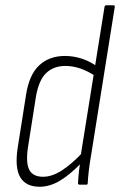

<svg xmlns="http://www.w3.org/2000/svg" viewBox="-20 -703 457 731"><path d="M131 8Q79 8 57.5 -27.5Q36 -63 47 -138L79 -341Q91 -419 129.5 -454.5Q168 -490 227 -490Q260 -490 292 -479.5Q324 -469 351 -449L345 -412Q286 -452 229 -452Q185 -452 156.5 -425.5Q128 -399 117 -336L86 -139Q78 -81 92 -55.5Q106 -30 144 -30Q178 -30 215.5 -54Q253 -78 297 -125L293 -86Q248 -39 209 -15.5Q170 8 131 8ZM282 0Q277 0 277 -6Q278 -28 281 -54Q284 -80 287 -98V-109L378 -677Q379 -683 385 -683H411Q418 -683 417 -677L327 -113Q321 -79 318 -52.5Q315 -26 314 -6Q314 0 309 0Z"/></svg>

Font: Sofia Sans Condensed ExtraLight
Style: Italic
Weight: 250
Italic angle: -9°
Version: Version 4.100